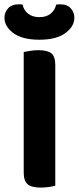

<svg xmlns="http://www.w3.org/2000/svg" viewBox="-34 -843 357 870"><path d="M73.5 -415.1H216.5V-1.3Q207.6 1.3 189 4.1Q170.4 7 150.5 7Q108.7 7 91.1 -8.3Q73.5 -23.6 73.5 -60.4ZM216.5 -239.9H73.5V-607.3Q83.1 -609.3 102.2 -612.5Q121.3 -615.6 139.9 -615.6Q180.4 -615.6 198.4 -601.5Q216.5 -587.4 216.5 -548.3ZM144.5 -765.3Q175.9 -765.3 195.4 -780.9Q214.9 -796.6 220.5 -822Q225.2 -823 229.5 -823.2Q233.8 -823.4 238.2 -823.4Q270.7 -823.4 286.8 -805.1Q302.9 -786.9 302.9 -762.9Q302.9 -722.7 262 -692.9Q221.1 -663 144.5 -663Q67.3 -663 26.7 -692.9Q-13.8 -722.7 -13.8 -762.9Q-13.8 -786.9 2.6 -805.1Q19 -823.4 50.9 -823.4Q55.9 -823.4 60 -823.2Q64.2 -823 68.5 -822Q73.5 -796.6 93.5 -780.9Q113.5 -765.3 144.5 -765.3Z"/></svg>

Font: Baloo Tammudu 2
Style: Regular
Weight: 400
Designer: Maithili Shingre, Omkar Shende and Ek Type
Foundry: Ek Type
Version: Version 1.700